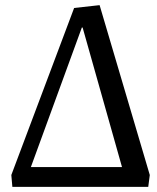

<svg xmlns="http://www.w3.org/2000/svg" viewBox="-20 -726 611 746"><path d="M28 0 24 -46 268 -695 367 -706 562 -46 556 0ZM100 -77H454L301 -619H298Z"/></svg>

Font: Literata
Style: Italic
Weight: 400
Italic angle: -2°
Designer: Latin by Veronika Burian and Jose Scaglione. Greek by Irene Vlachou. Cyrillic by Vera Evstafieva
Foundry: TypeTogether
Version: Version 3.103;gftools[0.9.29]